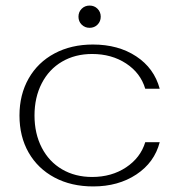

<svg xmlns="http://www.w3.org/2000/svg" viewBox="-20 -660 644 690"><path d="M50 -245Q50 -320 83 -378Q116 -436 176 -468Q236 -500 314 -500Q405 -500 469.5 -457.5Q534 -415 554 -341H502Q485 -398 433 -432Q381 -466 311 -466Q250 -466 203 -438.5Q156 -411 130 -360.5Q104 -310 104 -245Q104 -180 130 -129.5Q156 -79 203 -51.5Q250 -24 311 -24Q381 -24 433 -58.5Q485 -93 502 -149H554Q535 -76 470 -33Q405 10 315 10Q236 10 176 -22Q116 -54 83 -111.5Q50 -169 50 -245ZM262 -600Q262 -617 273.5 -628.5Q285 -640 302 -640Q319 -640 330.5 -628.5Q342 -617 342 -600Q342 -583 330.5 -571.5Q319 -560 302 -560Q285 -560 273.5 -571.5Q262 -583 262 -600Z"/></svg>

Font: Fahkwang ExtraLight
Style: Regular
Weight: 275
Designer: Suppakit Chalermlarp | Katatrad Co.,Ltd.
Foundry: Cadson Demak Co.,Ltd.
Version: Version 1.000; ttfautohint (v1.6)